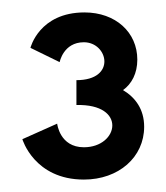

<svg xmlns="http://www.w3.org/2000/svg" viewBox="-20 -285 267 309"><path d="M29 -208C29 -208 43 -265 116 -265C166 -265 201 -233 201 -189C201 -167 192 -150 178 -140C198 -128 212 -109 212 -81C212 -32 171 4 115 4C35 4 16 -61 16 -61L72 -86C72 -86 76 -48 115 -48C171 -48 185 -118 103 -116V-156C168 -156 154 -217 115 -217C82 -217 76 -185 76 -185Z"/></svg>

Font: Hussar Tani
Style: Dwa
Weight: 700
Foundry: Cannot Into Space Fonts
Version: Version 0.92